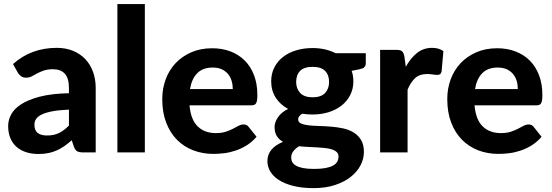

<svg xmlns="http://www.w3.org/2000/svg" viewBox="-20 -766 2774 965"><path d="M398 0Q378.5 0 368.2 -5.5Q358 -11 351.5 -28.5L340.5 -61Q321 -44 302.8 -31.2Q284.5 -18.5 264.8 -9.8Q245 -1 222.8 3.5Q200.5 8 173.5 8Q139.5 8 111.5 -1Q83.5 -10 63.2 -27.8Q43 -45.5 32 -72Q21 -98.5 21 -133Q21 -161.5 35.5 -189.8Q50 -218 85.2 -241.2Q120.5 -264.5 179.2 -280Q238 -295.5 326.5 -297.5V-324Q326.5 -372.5 306 -395.2Q285.5 -418 247 -418Q218.5 -418 199.5 -411.2Q180.5 -404.5 166.2 -396.8Q152 -389 139.5 -382.2Q127 -375.5 110.5 -375.5Q96 -375.5 86.2 -382.8Q76.5 -390 70 -400L45.5 -444Q91 -485 146 -505.2Q201 -525.5 265 -525.5Q311 -525.5 347.2 -510.5Q383.5 -495.5 408.8 -468.8Q434 -442 447.5 -405Q461 -368 461 -324V0ZM216.5 -85Q250.5 -85 276 -97.2Q301.5 -109.5 326.5 -135V-215Q276 -213 242.5 -206.5Q209 -200 189.2 -190.2Q169.5 -180.5 161.2 -167.8Q153 -155 153 -140Q153 -110 169.8 -97.5Q186.5 -85 216.5 -85Z M708 -745.5V0H570V-745.5Z M1046.5 -523.5Q1096 -523.5 1137.8 -507.8Q1179.5 -492 1209.8 -462Q1240 -432 1256.8 -388.2Q1273.5 -344.5 1273.5 -288.5Q1273.5 -273 1272 -263Q1270.5 -253 1267 -247Q1263.5 -241 1257.5 -238.8Q1251.5 -236.5 1242 -236.5H932.5Q939 -164 973.8 -130.5Q1008.5 -97 1065 -97Q1093.5 -97 1114.2 -103.8Q1135 -110.5 1150.8 -118.8Q1166.5 -127 1179.2 -133.8Q1192 -140.5 1204.5 -140.5Q1220.5 -140.5 1229.5 -128.5L1269.5 -78.5Q1247.5 -53 1221 -36.2Q1194.5 -19.5 1166 -9.8Q1137.5 0 1108.5 3.8Q1079.5 7.5 1052.5 7.5Q998.5 7.5 951.8 -10.2Q905 -28 870.2 -62.8Q835.5 -97.5 815.5 -149Q795.5 -200.5 795.5 -268.5Q795.5 -321 812.8 -367.5Q830 -414 862.5 -448.5Q895 -483 941.5 -503.2Q988 -523.5 1046.5 -523.5ZM1049 -426.5Q999.5 -426.5 971.5 -398.2Q943.5 -370 935 -318.5H1150Q1150 -340 1144.2 -359.5Q1138.5 -379 1126 -394Q1113.5 -409 1094.5 -417.8Q1075.5 -426.5 1049 -426.5Z M1551 -524.5Q1584 -524.5 1613.2 -517.8Q1642.5 -511 1667 -498.5H1818.5V-448Q1818.5 -436 1811.8 -429Q1805 -422 1789.5 -418.5L1747.5 -410Q1756 -385.5 1756 -357.5Q1756 -319 1740.2 -288.2Q1724.5 -257.5 1697 -235.8Q1669.5 -214 1632 -202.2Q1594.5 -190.5 1551 -190.5Q1537.5 -190.5 1524.5 -191.5Q1511.5 -192.5 1499 -194.5Q1478.5 -182 1478.5 -166.5Q1478.5 -152 1492.8 -145.5Q1507 -139 1530.2 -136.2Q1553.5 -133.5 1583.2 -132.8Q1613 -132 1643.8 -129.5Q1674.5 -127 1704.2 -120.8Q1734 -114.5 1757.2 -100.2Q1780.5 -86 1794.8 -62.5Q1809 -39 1809 -2Q1809 32.5 1792 65Q1775 97.5 1742.8 123Q1710.5 148.5 1663.5 164Q1616.5 179.5 1556.5 179.5Q1497 179.5 1453.2 168.2Q1409.5 157 1380.8 138.2Q1352 119.5 1338 95Q1324 70.5 1324 44Q1324 9.5 1345 -14.5Q1366 -38.5 1402.5 -53Q1383 -64 1371.5 -81.8Q1360 -99.5 1360 -128Q1360 -151 1376.8 -176.2Q1393.5 -201.5 1428 -218.5Q1388.5 -240 1365.8 -275.2Q1343 -310.5 1343 -357.5Q1343 -396 1358.8 -427Q1374.5 -458 1402.5 -479.8Q1430.5 -501.5 1468.5 -513Q1506.5 -524.5 1551 -524.5ZM1681.5 21Q1681.5 7.5 1673 -1Q1664.5 -9.5 1650.2 -14.5Q1636 -19.5 1616.5 -21.8Q1597 -24 1575 -25.2Q1553 -26.5 1529.2 -27.5Q1505.5 -28.5 1483 -31Q1465.5 -20.5 1454.5 -6.2Q1443.5 8 1443.5 26Q1443.5 38.5 1449.2 49Q1455 59.5 1468.5 67Q1482 74.5 1504 78.8Q1526 83 1559 83Q1593 83 1616.5 78.5Q1640 74 1654.5 65.8Q1669 57.5 1675.2 46Q1681.5 34.5 1681.5 21ZM1551 -277Q1593.5 -277 1613.8 -298.5Q1634 -320 1634 -354Q1634 -389.5 1613.8 -409.8Q1593.5 -430 1551 -430Q1508.5 -430 1488.5 -409.8Q1468.5 -389.5 1468.5 -354Q1468.5 -320.5 1488.8 -298.8Q1509 -277 1551 -277Z M1890.5 0V-515.5H1972Q1993 -515.5 2001 -508Q2009 -500.5 2012.5 -482L2019.5 -430.5Q2044 -474.5 2076.2 -500Q2108.5 -525.5 2151.5 -525.5Q2186.5 -525.5 2208.5 -509L2199.5 -407Q2197 -397 2191.8 -393.2Q2186.5 -389.5 2177.5 -389.5Q2169.5 -389.5 2154.5 -391.8Q2139.5 -394 2126.5 -394Q2088.5 -394 2066.2 -373.2Q2044 -352.5 2028.5 -315.5V0Z M2479 -523.5Q2528.5 -523.5 2570.2 -507.8Q2612 -492 2642.2 -462Q2672.5 -432 2689.2 -388.2Q2706 -344.5 2706 -288.5Q2706 -273 2704.5 -263Q2703 -253 2699.5 -247Q2696 -241 2690 -238.8Q2684 -236.5 2674.5 -236.5H2365Q2371.5 -164 2406.2 -130.5Q2441 -97 2497.5 -97Q2526 -97 2546.8 -103.8Q2567.5 -110.5 2583.2 -118.8Q2599 -127 2611.8 -133.8Q2624.5 -140.5 2637 -140.5Q2653 -140.5 2662 -128.5L2702 -78.5Q2680 -53 2653.5 -36.2Q2627 -19.5 2598.5 -9.8Q2570 0 2541 3.8Q2512 7.5 2485 7.5Q2431 7.5 2384.2 -10.2Q2337.5 -28 2302.8 -62.8Q2268 -97.5 2248 -149Q2228 -200.5 2228 -268.5Q2228 -321 2245.2 -367.5Q2262.5 -414 2295 -448.5Q2327.5 -483 2374 -503.2Q2420.5 -523.5 2479 -523.5ZM2481.5 -426.5Q2432 -426.5 2404 -398.2Q2376 -370 2367.5 -318.5H2582.5Q2582.5 -340 2576.8 -359.5Q2571 -379 2558.5 -394Q2546 -409 2527 -417.8Q2508 -426.5 2481.5 -426.5Z"/></svg>

Font: Lato Heavy
Style: Regular
Weight: 800
Designer: Lukasz Dziedzic
Foundry: tyPoland Lukasz Dziedzic
Version: Version 2.007; 2014-02-27